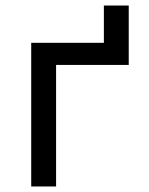

<svg xmlns="http://www.w3.org/2000/svg" viewBox="-20 -675 540 695"><path d="M93 0V-520H356V-655H446V-440H183V0Z"/></svg>

Font: Iosevka Bendy Medium
Style: Regular
Weight: 500
Monospace: yes
Designer: Belleve Invis
Foundry: Belleve Invis
Version: Version 30.1.2